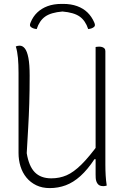

<svg xmlns="http://www.w3.org/2000/svg" viewBox="-20 -944 640 984"><path d="M527 7Q524 8 521.5 8.5Q519 9 516 9.5Q513 10 510 10Q499 10 492 7Q485 4 480.5 -2Q476 -8 473.5 -15.5Q471 -23 470.5 -32Q470 -41 470 -50Q470 -133 470 -214.5Q470 -296 470 -377Q470 -458 470 -539.5Q470 -621 470 -703Q473 -704 475.5 -704Q478 -704 481.5 -704.5Q485 -705 488 -705Q496 -705 503 -703Q510 -701 515 -696Q520 -691 520 -682Q520 -609 520 -536.5Q520 -464 520 -391Q520 -318 520 -245.5Q520 -173 520 -100Q520 -72 521.5 -45.5Q523 -19 527 7ZM235 20Q196 20 166 5.5Q136 -9 115.5 -34Q95 -59 85 -91.5Q75 -124 75 -160Q75 -229 75 -297Q75 -365 75 -433.5Q75 -502 75 -570Q75 -614 72 -647Q69 -680 61 -706Q66 -708 70.5 -709Q75 -710 81 -710Q96 -710 107.5 -695.5Q119 -681 125.5 -647.5Q132 -614 132 -556Q132 -477 130 -413.5Q128 -350 124.5 -290Q121 -230 117 -159Q128 -92 158.5 -61Q189 -30 243 -30Q285 -30 321 -45.5Q357 -61 397.5 -101Q438 -141 491 -214V-128H464Q429 -75 392.5 -42Q356 -9 317 5.5Q278 20 235 20ZM168 -795Q158 -796 150 -799Q142 -802 137 -807Q134 -810 133.5 -815Q133 -820 137 -829Q149 -859 171 -880Q193 -901 224 -912.5Q255 -924 296 -924H304Q344 -924 375.5 -912.5Q407 -901 428.5 -880Q450 -859 463 -829Q467 -820 466.5 -815Q466 -810 463 -807Q458 -802 450 -799Q442 -796 432 -795Q418 -838 388.5 -859Q359 -880 300 -885Q241 -880 211.5 -859Q182 -838 168 -795Z"/></svg>

Font: Recursive Monospace Casual Light
Style: Regular
Weight: 300
Version: Version 1.047